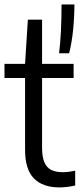

<svg xmlns="http://www.w3.org/2000/svg" viewBox="-20 -828 362 858"><path d="M316 -65.5V1Q278 9.5 245.5 9.5Q171 9.5 131.5 -30.8Q92 -71 92 -158.5V-479.5H0V-542.5H92L104.5 -740H168V-542.5H309V-479.5H168V-169Q168 -127.5 178 -103.5Q188 -79.5 208.2 -69Q228.5 -58.5 261 -58.5Q285.5 -58.5 316 -65.5ZM255 -808H312.5Q312.5 -752 306.8 -695Q301 -638 289 -590H244Q255 -678 255 -808Z"/></svg>

Font: Encode Sans Condensed
Style: Regular
Weight: 400
Width: 3
Designer: Multiple Designers
Foundry: Impallari Type
Version: Version 2.000